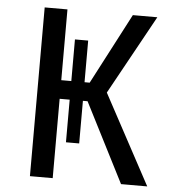

<svg xmlns="http://www.w3.org/2000/svg" viewBox="-51 -735 695 781"><g transform="rotate(5 297.0 -344.5)"><path d="M579 0H472L307 -324H288V-150H234V-324H193V0H100V-689H193V-400H234V-570H288V-400H309L460 -689H560L382 -366Z"/></g></svg>

Font: Trujillo
Style: Regular
Weight: 400
Designer: Fira Sans original fonts by bBox Type GmbH, Carrois Corporate GbR, & Edenspiekermann AG / Changes by Cristiano Sobral
Foundry: Fira Sans original fonts by bBox Type GmbH, Carrois Corporate GbR, & Edenspiekermann AG / Changes by Cristiano Sobral
Version: Version 4.301;October 17, 2021;FontCreator 14.0.0.2814 64-bi